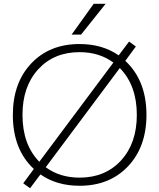

<svg xmlns="http://www.w3.org/2000/svg" viewBox="-20 -973 843 1016"><path d="M48 -365Q48 -534 145 -637Q242 -740 401 -740Q522 -740 608 -680L663 -753L699 -727L643 -651Q755 -547 755 -365Q755 -196 657.5 -93Q560 10 401 10Q280 10 194 -50L139 23L103 -3L159 -79Q48 -182 48 -365ZM476 -953H539L409 -790H359ZM222 -88Q297 -33 401 -33Q537 -33 620.5 -124Q704 -215 704 -365Q704 -521 614 -613ZM188 -117 580 -642Q505 -697 401 -697Q265 -697 182 -606Q99 -515 99 -365Q99 -208 188 -117Z"/></svg>

Font: M PLUS 1p Light
Style: Regular
Weight: 300
Version: Version 1.061